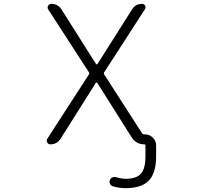

<svg xmlns="http://www.w3.org/2000/svg" viewBox="-20 -774 1040 1001"><path d="M736.3 -73.2Q759.8 -73.2 776.9 -56.2Q793.9 -39.1 793.9 -15.6V42Q793.9 127.9 755.9 167.5Q717.8 207 635.7 207Q602.5 207 568.4 197.3Q558.6 194.3 553.7 185.1Q548.8 175.8 552.7 166Q554.7 156.2 564 151.9Q573.2 147.5 583 149.4Q609.4 157.2 634.8 158.2Q691.4 158.2 714.8 131.3Q738.3 104.5 738.3 42V-15.6Q738.3 -21.5 732.4 -21.5Q689.5 -21.5 666 -58.6L487.3 -341.8Q486.3 -343.8 483.4 -343.8Q480.5 -343.8 479.5 -341.8L295.9 -50.8Q277.3 -21.5 242.2 -21.5Q231.4 -21.5 226.6 -31.2Q223.6 -36.1 223.6 -40Q223.6 -45.9 226.6 -50.8L443.4 -385.7Q447.3 -391.6 443.4 -397.5L231.4 -724.6Q225.6 -734.4 231 -744.1Q236.3 -753.9 248 -753.9Q282.2 -753.9 300.8 -724.6L480.5 -440.4Q481.4 -438.5 484.4 -438.5Q487.3 -438.5 488.3 -440.4L668.9 -725.6Q686.5 -753.9 720.7 -753.9Q731.4 -753.9 736.3 -744.1Q741.2 -734.4 735.4 -725.6L523.4 -397.5Q519.5 -391.6 523.4 -385.7L720.7 -79.1Q724.6 -73.2 732.4 -73.2Z"/></svg>

Font: Rounded-X Mgen+ 2m light
Style: Regular
Weight: 200
Designer: [Source Han Sans]
Ryoko NISHIZUKA  (kana & ideographs); Paul D. Hunt (Latin, Greek & Cyrillic); Wenlong ZHANG  (bopomofo
Version: Version 1.059.20150602